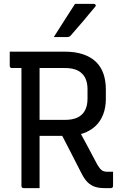

<svg xmlns="http://www.w3.org/2000/svg" viewBox="-20 -965 640 985"><path d="M369 -326Q398 -273 425 -222.5Q452 -172 480 -119Q492 -99 502.5 -91.5Q513 -84 529 -84Q535 -84 538.5 -84Q542 -84 546 -84H560Q560 -64 560 -47.5Q560 -31 560 -11Q560 -6 557 -3Q554 0 549 0Q542 0 532.5 0Q523 0 515 0Q487 0 466.5 -7Q446 -14 430.5 -29Q415 -44 401 -70Q373 -125 345 -179.5Q317 -234 289 -288ZM30 -700Q100 -700 171 -700Q242 -700 312 -700Q366 -700 406 -686.5Q446 -673 472 -648Q498 -623 510.5 -587Q523 -551 523 -506V-457Q523 -414 509.5 -378.5Q496 -343 470 -318.5Q444 -294 407 -281Q370 -268 323 -268Q286 -268 248.5 -268Q211 -268 173 -268L162 -261V-350Q200 -350 237.5 -350Q275 -350 313 -350Q352 -350 377.5 -362Q403 -374 416 -398.5Q429 -423 429 -459V-507Q429 -533 422 -553.5Q415 -574 401 -587Q388 -601 366 -608.5Q344 -616 313 -616Q268 -616 222.5 -616Q177 -616 132 -616Q87 -616 41 -616Q36 -616 33 -619Q30 -622 30 -627Q30 -646 30 -663.5Q30 -681 30 -700ZM183 0Q162 0 142 0Q122 0 101 0Q96 0 93 -3Q90 -6 90 -11Q90 -93 90 -173Q90 -253 90 -332.5Q90 -412 90 -492Q90 -572 90 -653H195L183 -635Q183 -589 183 -543.5Q183 -498 183 -453Q183 -394 183 -336.5Q183 -279 183 -220.5Q183 -162 183 -99Q183 -73 183 -48Q183 -23 183 0ZM365 -945Q389 -945 403 -945Q417 -945 429 -945Q441 -945 462 -945Q468 -945 470.5 -940Q473 -935 468 -930Q450 -909 436.5 -892.5Q423 -876 410.5 -861Q398 -846 382 -828Q366 -810 343 -783Q341 -780 336.5 -777.5Q332 -775 326 -775Q309 -775 298 -775Q287 -775 277 -775Q267 -775 256 -775Q276 -806 293 -833Q310 -860 327.5 -887Q345 -914 365 -945Z"/></svg>

Font: Recursive
Style: Regular
Weight: 400
Version: Version 1.085